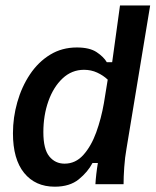

<svg xmlns="http://www.w3.org/2000/svg" viewBox="-20 -687 580 716"><path d="M184.2 9.2Q111.7 9.2 70 -42.1Q28.3 -93.3 28.3 -190Q28.3 -249.2 44.6 -306.2Q60.8 -363.3 91.7 -409.6Q122.5 -455.8 166.7 -482.9Q210.8 -510 266.7 -510Q314.2 -510 340.4 -492.5Q366.7 -475 378.3 -455H398.3L427.5 -666.7H540L451.7 -132.5Q445.8 -100 443.3 -63.3Q440.8 -26.7 440.8 0H335.8Q336.7 -16.7 339.2 -38.3Q341.7 -60 345 -79.2H325Q307.5 -45.8 273.8 -18.3Q240 9.2 184.2 9.2ZM220.8 -76.7Q261.7 -76.7 290.8 -109.2Q320 -141.7 338.8 -193.3Q357.5 -245 367.5 -302.5L381.7 -390Q365 -405.8 342.5 -416.2Q320 -426.7 293.3 -426.7Q247.5 -426.7 213.3 -394.6Q179.2 -362.5 160.4 -309.6Q141.7 -256.7 141.7 -194.2Q141.7 -130.8 163.8 -103.8Q185.8 -76.7 220.8 -76.7Z"/></svg>

Font: Familjen Grotesk GF Medium
Style: Italic
Weight: 500
Designer: Anders Wikstroem, Jonas Baeckman, Matilda Gysing, Kristian Moeller
Foundry: Familjen STHML AB
Version: Version 2.000; Beta; Release 4; Build 6